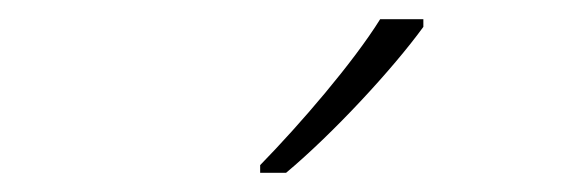

<svg xmlns="http://www.w3.org/2000/svg" viewBox="-20 -786 603 200"><path d="M251 -614V-606H278C327 -647 389 -714 421 -758V-766H376C348 -721 293 -657 251 -614Z"/></svg>

Font: Noto Sans Mono SemiCondensed ExtraLight
Style: Regular
Weight: 200
Width: 4
Designer: Monotype Design Team
Foundry: Monotype Imaging Inc.
Version: Version 2.014